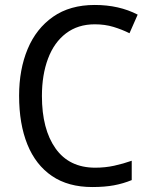

<svg xmlns="http://www.w3.org/2000/svg" viewBox="-20 -837 604 774"><path d="M362 -739Q294 -739 246 -702.5Q198 -666 173.5 -600.5Q149 -535 149 -450Q149 -316 204 -238.5Q259 -161 364 -161Q404 -161 440.5 -169Q477 -177 511 -189V-111Q477 -97 439.5 -90Q402 -83 352 -83Q255 -83 189.5 -127.5Q124 -172 90.5 -254.5Q57 -337 57 -451Q57 -557 91.5 -639.5Q126 -722 194 -769.5Q262 -817 362 -817Q460 -817 535 -778L502 -703Q472 -718 437.5 -728.5Q403 -739 362 -739Z"/></svg>

Font: Noto Sans Telugu UI SemiCondensed
Style: Regular
Weight: 400
Width: 4
Designer: Jelle Bosma - Monotype Design Team
Foundry: Monotype Imaging Inc.
Version: Version 2.005; ttfautohint (v1.8.4.7-5d5b)